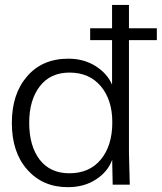

<svg xmlns="http://www.w3.org/2000/svg" viewBox="-20 -753 660 783"><path d="M347.7 -589.4V-637.7H619.6V-589.4ZM262.7 -46.4Q345.2 -46.4 391.1 -102.5Q438 -158.7 438 -254.4Q438 -345.7 391.1 -401.4Q344.2 -457 263.7 -457Q185.5 -457 142.6 -401.4Q99.1 -345.2 99.1 -252.4Q99.1 -158.2 141.6 -102.1Q184.6 -46.4 262.7 -46.4ZM256.3 10.3Q154.3 10.3 91.3 -61Q28.3 -131.8 28.3 -251.5Q28.3 -370.1 90.3 -441.4Q152.3 -513.7 258.8 -513.7Q321.3 -513.7 369.1 -483.9Q417 -454.1 437 -407.7V-732.9H505.9V-130.4Q506.3 -113.3 507.1 -81.1Q507.8 -48.8 509.3 0H439.5L437.5 -101.1Q419.4 -52.2 371.1 -21Q323.2 10.3 256.3 10.3Z"/></svg>

Font: Ride Light
Style: Regular
Weight: 300
Version: Version 3.000